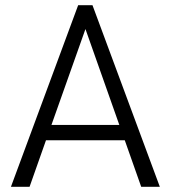

<svg xmlns="http://www.w3.org/2000/svg" viewBox="-20 -717 656 737"><path d="M593.5 0H522L459 -178.5H156.5L93.5 0H22L280 -697H335ZM438 -237.5 308 -605.5 177.5 -237.5Z"/></svg>

Font: Acari Sans Neue
Style: Regular
Weight: 400
Designer: Alfredo Marco Pradil (font), Cristiano Sobral (main changes)
Foundry: Hanken Design Co. (font), Cristiano Sobral (main changes)
Version: Version 2.459;March 19, 2022;FontCreator 14.0.0.2808 64-bit;